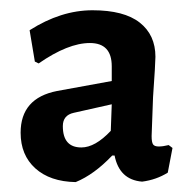

<svg xmlns="http://www.w3.org/2000/svg" viewBox="-20 -352 376 378"><path d="M286 -240.2Q286 -228 281.3 -160.7Q281.3 -160.7 278.5 -84.1Q278.5 -72 281.3 -67.8Q284.1 -63.6 292.5 -63.6Q300.9 -63.6 312.1 -66.4L319.6 -60.7L310.3 -12.1Q287.9 1.9 259.8 5.6Q215 1.9 205.6 -45.8H200.9Q165.4 -8.4 129 6.5Q78.5 5.6 49.5 -20.6Q20.6 -46.7 20.6 -90.7Q20.6 -158.9 92.5 -172.9L200 -192.5V-221.5Q200 -267.3 157 -267.3Q114 -267.3 56.1 -227.1L48.6 -230.8L38.3 -292.5Q100 -331.8 162.1 -331.8Q224.3 -331.8 255.1 -307.5Q286 -283.2 286 -240.2ZM125.2 -129.9Q103.7 -125.2 103.7 -103.7Q103.7 -61.7 140.2 -61.7Q167.3 -61.7 198.1 -94.4L200 -146.7Z"/></svg>

Font: Gurajada
Style: Regular
Weight: 400
Designer: Purushoth Kumar Guthula
Foundry: SiliconAndhra, USA.
Version: Version 1.0.3; ttfautohint (v1.2.42-39fb)